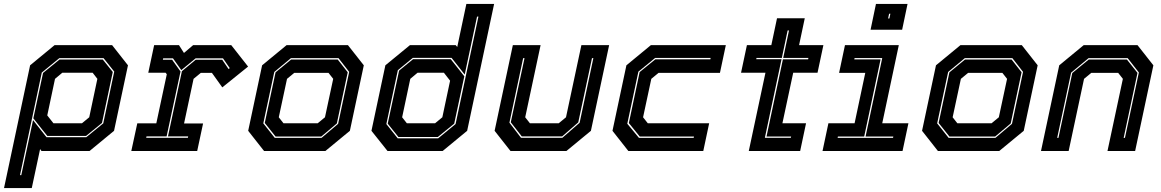

<svg xmlns="http://www.w3.org/2000/svg" viewBox="-78 -770 5920 979"><path d="M-57.5 189 75.5 -437 200.5 -540H493.5L574.5 -437L503.5 -103L378.5 0H133.5L126.5 -10L84 189ZM24 123H30.5L90.5 -157.5L159 -70.5H362L448.5 -141L504.5 -405L450 -473.5H224.5L135 -400ZM194.5 -141.5H340L377 -172L418.5 -368L394.5 -399H239.5L202.5 -368L163 -181.5ZM163 -77 92 -166.5 141.5 -398 225.5 -466.5H446L497 -403L442 -143L361 -77Z M591.5 0 622 -141H719L772.5 -391.5L766.5 -399H678L708 -540H834.5L860 -500L907 -540H1101L1187 -430.5L1055.5 -324.5L1002.5 -398.5H946L909 -368L860.5 -140.5H957.5L927.5 0ZM667.5 -67.5H880L881.5 -74.5H778.5L849.5 -407L920 -465.5H1055L1087.5 -418L1093.5 -422.5L1059 -472.5H919.5L846.5 -412.5L804 -472.5H754L752.5 -465.5H799.5L842.5 -405.5L771.5 -74.5H669Z M1268.5 0 1187.5 -103 1258.5 -437 1383.5 -540H1696L1777 -437L1706 -103L1581 0ZM1323 -67H1561.5L1646 -138.5L1702.5 -403.5L1648 -473.5H1405.5L1320.5 -403L1264.5 -141ZM1327 -74 1272 -143 1327 -401 1406.5 -466.5H1644L1695 -401.5L1639.5 -140.5L1560.5 -74ZM1367.5 -141.5H1542L1579 -172L1621 -368L1597 -398.5H1422.5L1385.5 -368L1343.5 -172Z M2179 0H1898L1816 -103L1887 -437L2012.5 -540H2245.5L2253.5 -530.5L2300 -750H2441.5L2304 -103ZM2154.5 -71.5H1953.5L1899 -139.5L1957 -410L2028 -468H2220.5L2289.5 -381L2238 -139.5ZM2140.5 -141.5 2177.5 -172 2217 -358.5 2185.5 -399H2051L2014 -368L1972.5 -172L1996.5 -141.5ZM2156 -64.5 2245 -137.5 2361.5 -685.5H2354.5L2291.5 -390L2224.5 -475H2027L1950.5 -412L1892 -137.5L1950 -64.5Z M2525 0 2444 -103 2537 -540H2678.5L2600 -172L2624 -141.5H2771L2808 -172L2886.5 -540H3028L2935 -103L2810 0ZM2578.5 -67.5H2789.5L2877.5 -144L2947.5 -473.5H2940.5L2870.5 -146L2788.5 -74.5H2582.5L2526.5 -146.5L2596.5 -473.5H2589.5L2519.5 -144.5Z M3126 0 3045 -103 3116 -437 3241 -540H3623L3593 -398.5H3280L3243 -368L3201 -172L3225 -141.5H3538L3508 0ZM3180 -67H3459L3460.5 -74H3184L3128.5 -142.5L3183.5 -402.5L3263.5 -467.5H3544L3545.5 -474.5H3262.5L3177 -404.5L3120.5 -139Z M3740 0 3825 -399H3700.5L3730.5 -540H3855L3884 -677H4025.5L3996.5 -540H4120.5L4090.5 -399H3966.5L3911.5 -141.5H4032L4002 0ZM3822 -67.5H3954.5L3956 -74H3830.5L3914 -467.5H4042.5L4044 -474.5H3915.5L3945 -614.5H3938L3908.5 -474.5H3779.5L3778 -468H3907Z M4361 -618.5 4388.5 -750H4549.5L4522 -618.5ZM4450.5 -676H4457L4462 -700H4455.5ZM4116 0 4146 -141.5H4279.5L4334 -398.5H4200.5L4230.5 -540H4505L4420.5 -141.5H4554L4524 0ZM4193 -67H4475.5L4477 -74H4335.5L4420.5 -474H4279.5L4278 -467H4412L4328.5 -74H4194.5Z M4704.5 0 4623.5 -103 4694.5 -437 4819.5 -540H5132L5213 -437L5142 -103L5017 0ZM4759 -67H4997.5L5082 -138.5L5138.5 -403.5L5084 -473.5H4841.5L4756.5 -403L4700.5 -141ZM4763 -74 4708 -143 4763 -401 4842.5 -466.5H5080L5131 -401.5L5075.5 -140.5L4996.5 -74ZM4803.5 -141.5H4978L5015 -172L5057 -368L5033 -398.5H4858.5L4821.5 -368L4779.5 -172Z M5230 0 5323 -437 5448 -540H5722L5803 -437L5710 0H5569L5647.5 -368L5623.5 -398.5H5486.5L5449.5 -368L5371 0ZM5312.5 -67H5319L5389.5 -397.5L5473.5 -466.5H5668L5722 -398.5L5651.5 -67H5658L5729 -400.5L5672 -473.5H5472.5L5383.5 -399.5Z"/></svg>

Font: Tourney ExtraBold
Style: Italic
Weight: 800
Italic angle: -12°
Version: Version 1.015